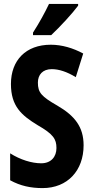

<svg xmlns="http://www.w3.org/2000/svg" viewBox="-20 -953 478 983"><path d="M380 -924V-933H231C210 -889 183 -839 149 -786V-773H242C288 -816 353 -887 380 -924ZM408 -209C408 -303 363 -360 274 -412C192 -459 174 -479 174 -530C174 -570 198 -599 245 -599C281 -599 322 -586 368 -558L406 -679C354 -707 297 -724 240 -724C112 -724 36 -644 36 -523C36 -410 89 -363 173 -312C253 -266 269 -241 269 -195C269 -151 242 -117 191 -117C143 -117 84 -135 32 -168V-30C85 -1 138 10 198 10C326 10 408 -80 408 -209Z"/></svg>

Font: Noto Sans Lao Looped ExtraCondensed
Style: Bold
Weight: 700
Width: 2
Designer: Mark Frömberg, Ben Mitchell
Foundry: The Fontpad Ltd
Version: Version 1.002